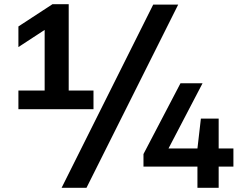

<svg xmlns="http://www.w3.org/2000/svg" viewBox="-20 -830 1146 918"><path d="M193.5 -323.5V-748.5L231 -711.5L68 -605V-703.5L231 -810H308.5V-323.5ZM68 -308V-397H427V-308ZM274.5 68 712.5 -808H832L393.5 68ZM666 -33.5V-93.5L843 -432H948.5L771.5 -93L763.5 -120H1096V-33.5ZM924 68V-120L940.5 -263H1025.5V68Z"/></svg>

Font: Encode Sans SC Expanded SemiBold
Style: Regular
Weight: 600
Width: 7
Designer: Multiple Designers
Foundry: Impallari Type
Version: Version 3.002